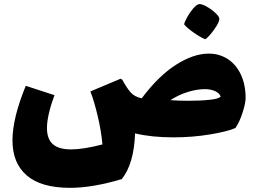

<svg xmlns="http://www.w3.org/2000/svg" viewBox="-20 -656 1232 924"><path d="M1162 -184Q1162 -160 1147.5 -114.5Q1133 -69 1113 -40Q1075 -23 990.5 -9Q906 5 814 5Q710 5 630 -14Q625 132 566 206Q424 248 318 248Q178 248 109 188.5Q40 129 40 20Q40 -87 104 -243L242 -198Q206 -99 206 -40Q206 13 234.5 38Q263 63 322 63Q382 63 473 39Q467 -27 450 -98.5Q433 -170 415 -216L560 -277L568 -273Q591 -231 609.5 -210.5Q628 -190 662 -183Q744 -292 828 -345Q912 -398 984 -398Q1036 -398 1076.5 -371.5Q1117 -345 1139.5 -296.5Q1162 -248 1162 -184ZM887 -171Q947 -171 991.5 -176Q1036 -181 1042 -192Q1036 -208 1015 -217.5Q994 -227 966 -227Q928 -227 884 -213.5Q840 -200 800 -174Q838 -171 887 -171ZM866 -539Q869 -552 881.5 -574.5Q894 -597 910 -615.5Q926 -634 938 -636Q949 -638 971.5 -626Q994 -614 1013.5 -596.5Q1033 -579 1035 -569Q1039 -554 1012.5 -516.5Q986 -479 968 -467Q947 -475 913 -498.5Q879 -522 866 -539Z"/></svg>

Font: Lalezar
Style: Regular
Weight: 400
Designer: Borna Izadpanah
Foundry: Borna Izadpanah
Version: Version 1.003